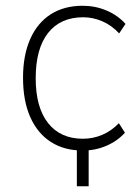

<svg xmlns="http://www.w3.org/2000/svg" viewBox="-20 -515 485 667"><path d="M247 132V-23H288V132ZM268 8Q203 8 156.5 -22Q110 -52 85 -108.5Q60 -165 60 -245Q60 -323 85 -379.5Q110 -436 156.5 -465.5Q203 -495 267 -495Q311 -495 350 -478.5Q389 -462 416 -432L394 -399Q368 -427 335.5 -441Q303 -455 269 -455Q190 -455 147 -400.5Q104 -346 104 -243Q104 -142 147 -87.5Q190 -33 268 -33Q303 -33 335 -46.5Q367 -60 393 -87L414 -54Q388 -25 349.5 -8.5Q311 8 268 8Z"/></svg>

Font: Nunito Sans 10pt SemiCondensed ExtraLight
Style: Regular
Weight: 250
Width: 4
Designer: Vernon Adams
Foundry: Vernon Adams
Version: Version 3.101;gftools[0.9.27]